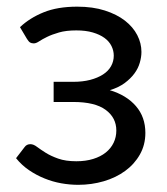

<svg xmlns="http://www.w3.org/2000/svg" viewBox="-20 -534 489 562"><path d="M38.5 -454.5Q67 -481.5 107.8 -498Q148.5 -514.5 206 -514.5Q252 -514.5 287 -503.2Q322 -492 345.8 -473.5Q369.5 -455 381.8 -431.2Q394 -407.5 394 -382Q394 -367 389.2 -350.5Q384.5 -334 373.5 -319Q362.5 -304 345 -291Q327.5 -278 301.5 -270Q350 -255.5 377.8 -223.5Q405.5 -191.5 405.5 -145Q405.5 -110 389.5 -81.8Q373.5 -53.5 346.5 -33.8Q319.5 -14 283.8 -3.5Q248 7 209 7Q184.5 7 159.2 2.5Q134 -2 110 -11.8Q86 -21.5 64.8 -36Q43.5 -50.5 27 -71L52 -103.5Q58 -112 69 -112Q78 -112 88.2 -104.2Q98.5 -96.5 113.5 -87Q128.5 -77.5 150.2 -69.8Q172 -62 203.5 -62Q231 -62 252.8 -68.8Q274.5 -75.5 289.5 -87.5Q304.5 -99.5 312.5 -116Q320.5 -132.5 320.5 -152Q320.5 -189.5 289.2 -212.5Q258 -235.5 194.5 -235.5H137V-294.5H194.5Q222 -294.5 244 -300.2Q266 -306 281.5 -316Q297 -326 305 -340.2Q313 -354.5 313 -371Q313 -386 306.2 -399.5Q299.5 -413 285.8 -423Q272 -433 251.5 -439Q231 -445 203.5 -445Q173.5 -445 152.8 -439Q132 -433 117.8 -426Q103.5 -419 94.5 -413Q85.5 -407 79 -407Q72.5 -407 68.2 -409.5Q64 -412 59 -420Z"/></svg>

Font: Lato-Regular
Style: Regular
Weight: 400
Designer: Lukasz Dziedzic with Adam Twardoch and Botio Nikoltchev
Foundry: tyPoland Lukasz Dziedzic
Version: Version 2.015; 2015-08-06; http://www.latofonts.com/